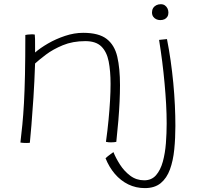

<svg xmlns="http://www.w3.org/2000/svg" viewBox="-20 -690 965 936"><path d="M125.5 6Q121.5 6.5 116.8 6.8Q112 7 107.5 7Q100.5 7 93 6.5Q85.5 6 79.5 5Q84.5 -37 89 -82.5Q93.5 -128 96.8 -186.8Q100 -245.5 101.8 -326.2Q103.5 -407 103.5 -519.5Q109 -520.5 116 -521.5Q123 -522.5 132 -522.5Q136 -522.5 141 -522.5Q146 -522.5 149.5 -521.5Q150.5 -515.5 150.8 -500Q151 -484.5 151 -466.2Q151 -448 151 -434Q175.5 -455.5 213.8 -477.8Q252 -500 297 -515Q342 -530 385.5 -530Q461.5 -530 500 -500.2Q538.5 -470.5 551.8 -413.5Q565 -356.5 565 -274.5Q565 -237.5 563 -194.5Q561 -151.5 557 -102.5Q553 -53.5 547 1.5Q543.5 2.5 536.5 3.2Q529.5 4 521.5 4Q515.5 4 509.2 3.5Q503 3 496.5 1.5Q504.5 -56 509.2 -106.2Q514 -156.5 516.5 -200.2Q519 -244 519 -281Q519 -343.5 509.8 -390.5Q500.5 -437.5 474 -463.5Q447.5 -489.5 396 -489.5Q334.5 -489.5 286.2 -469.5Q238 -449.5 204 -423.8Q170 -398 151 -380.5Q148 -291 143 -213.8Q138 -136.5 133.2 -79.5Q128.5 -22.5 125.5 6ZM835 -76.5Q835 -16 829.5 38.8Q824 93.5 808.5 136Q793 178.5 763.5 202.8Q734 227 686 227Q642.5 227 605.2 208.8Q568 190.5 540 157.8Q512 125 494.5 81.5Q499 77 505.8 71.5Q512.5 66 520 60.8Q527.5 55.5 533 51.5Q544.5 80.5 565 112.5Q585.5 144.5 615.2 166.8Q645 189 683 189Q719 189 740.8 164Q762.5 139 773.8 98Q785 57 788.8 8.2Q792.5 -40.5 792.5 -88.5Q792.5 -133.5 789.8 -183Q787 -232.5 782.2 -284.5Q777.5 -336.5 770.8 -389.5Q764 -442.5 755.5 -495.5L794 -499.5Q804 -449 811.8 -394.8Q819.5 -340.5 824.8 -285.5Q830 -230.5 832.5 -177.5Q835 -124.5 835 -76.5ZM764 -669.5Q776 -669.5 784.2 -663.5Q792.5 -657.5 796.8 -648.2Q801 -639 801 -628.5Q801 -617 796 -608.8Q791 -600.5 782 -596.2Q773 -592 761 -592Q750.5 -592 741.2 -596.5Q732 -601 726.5 -609.2Q721 -617.5 721 -629.5Q721 -641.5 726.5 -650.5Q732 -659.5 741.8 -664.5Q751.5 -669.5 764 -669.5Z"/></svg>

Font: Grandstander Thin Thin
Style: Regular
Weight: 250
Version: Version 1.200